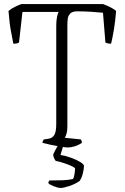

<svg xmlns="http://www.w3.org/2000/svg" viewBox="-20 -729 616 949"><path d="M316 0Q305 0 280.5 -4Q256 -8 230 -13.5Q204 -19 190 -23Q190 -29 192.5 -33.5Q195 -38 197 -40L219 -43Q239 -46 248.5 -62Q258 -78 258 -116V-601Q258 -628 262 -646.5Q266 -665 270 -670H91L74 -519Q66 -513 46 -513Q42 -535 34.5 -573Q27 -611 22 -675Q38 -688 57.5 -697Q77 -706 86 -709H489Q508 -702 525 -693.5Q542 -685 554 -675Q550 -624 542.5 -580Q535 -536 529 -513Q511 -513 501 -519L489 -666Q473 -668 435 -670.5Q397 -673 363 -673Q338 -673 327.5 -662.5Q317 -652 315 -637Q313 -622 313 -606V-104Q313 -82 308.5 -67.5Q304 -53 300 -48L379 -40Q384 -35 385 -23Q367 -11 348 -5.5Q329 0 316 0ZM280 200Q267 200 245.5 191.5Q224 183 219 176Q219 171 221 168Q223 165 224 163Q261 163 288.5 162Q316 161 341 156Q346 147 348.5 130Q351 113 351 103Q345 96 328 89Q311 82 291 75.5Q271 69 255 66Q251 61 247 52Q243 43 243 34Q251 17 262.5 -3.5Q274 -24 281 -37H301L279 37Q305 41 332 51Q359 61 377 72Q395 83 395 91Q395 107 389 130Q383 153 373 166Q351 181 322.5 190.5Q294 200 280 200Z"/></svg>

Font: Texturina 72pt Thin
Style: Regular
Weight: 100
Designer: Guillermo Torres Carreño
Foundry: Omnibus-Type
Version: Version 1.002; ttfautohint (v1.8.3)